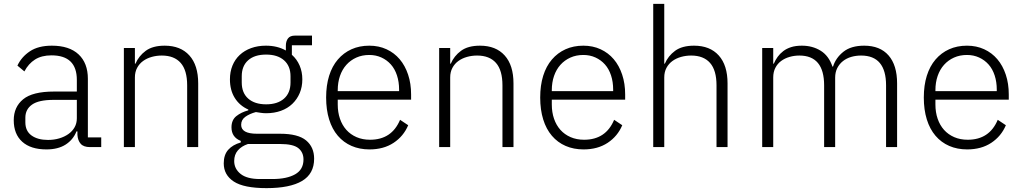

<svg xmlns="http://www.w3.org/2000/svg" viewBox="-20 -760 5284 992"><path d="M445 0Q412 0 397 -17Q382 -34 380 -63V-81H375Q358 -38 319 -13Q280 12 220 12Q139 12 95 -27.5Q51 -67 51 -139Q51 -207 99.5 -247Q148 -287 259 -287H377V-347Q377 -474 246 -474Q195 -474 161 -452.5Q127 -431 106 -391L70 -421Q91 -466 134.5 -495Q178 -524 248 -524Q338 -524 386 -479Q434 -434 434 -353V-50H503V0ZM228 -37Q259 -37 286 -45Q313 -53 333.5 -67.5Q354 -82 365.5 -102.5Q377 -123 377 -149V-244H257Q180 -244 145.5 -219.5Q111 -195 111 -152V-128Q111 -83 143 -60Q175 -37 228 -37Z M620 0V-512H677V-431H680Q697 -471 733 -497.5Q769 -524 831 -524Q913 -524 958.5 -473.5Q1004 -423 1004 -329V0H947V-319Q947 -397 913.5 -435Q880 -473 816 -473Q789 -473 764 -466Q739 -459 719.5 -445Q700 -431 688.5 -409.5Q677 -388 677 -360V0Z M1603 60Q1603 138 1540.5 175Q1478 212 1357 212Q1240 212 1188 178Q1136 144 1136 84Q1136 40 1159 14Q1182 -12 1224 -24V-32Q1176 -51 1176 -102Q1176 -140 1201 -160Q1226 -180 1263 -190V-194Q1218 -214 1193 -254Q1168 -294 1168 -350Q1168 -389 1181 -421Q1194 -453 1218.5 -476Q1243 -499 1277.5 -511.5Q1312 -524 1354 -524Q1413 -524 1457 -499V-524Q1457 -547 1468 -561.5Q1479 -576 1504 -576H1592V-526H1488V-477Q1514 -454 1528 -421.5Q1542 -389 1542 -350Q1542 -311 1528.5 -279Q1515 -247 1490.5 -223.5Q1466 -200 1431.5 -187.5Q1397 -175 1355 -175Q1341 -175 1328 -177Q1315 -179 1302 -181Q1269 -172 1247.5 -156.5Q1226 -141 1226 -115Q1226 -69 1308 -69H1427Q1520 -69 1561.5 -34.5Q1603 0 1603 60ZM1548 64Q1548 27 1521.5 5.5Q1495 -16 1427 -16H1261Q1228 -5 1209 17Q1190 39 1190 72Q1190 112 1223 138.5Q1256 165 1323 165H1387Q1462 165 1505 140.5Q1548 116 1548 64ZM1355 -221Q1414 -221 1447.5 -250.5Q1481 -280 1481 -334V-366Q1481 -419 1447.5 -448.5Q1414 -478 1355 -478Q1295 -478 1262 -448.5Q1229 -419 1229 -366V-334Q1229 -280 1262.5 -250.5Q1296 -221 1355 -221Z M1889 12Q1838 12 1796.5 -6Q1755 -24 1725.5 -58.5Q1696 -93 1680.5 -143Q1665 -193 1665 -256Q1665 -319 1680.5 -368.5Q1696 -418 1725.5 -452.5Q1755 -487 1796 -505.5Q1837 -524 1888 -524Q1937 -524 1977 -505.5Q2017 -487 2045 -454Q2073 -421 2088.5 -374.5Q2104 -328 2104 -272V-245H1725V-220Q1725 -180 1736.5 -146.5Q1748 -113 1769.5 -89Q1791 -65 1822 -51.5Q1853 -38 1892 -38Q2004 -38 2047 -141L2089 -113Q2065 -56 2013.5 -22Q1962 12 1889 12ZM1888 -476Q1851 -476 1821 -462.5Q1791 -449 1769.5 -425Q1748 -401 1736.5 -367.5Q1725 -334 1725 -294V-289H2042V-297Q2042 -337 2031 -370.5Q2020 -404 1999.5 -427Q1979 -450 1950.5 -463Q1922 -476 1888 -476Z M2249 0V-512H2306V-431H2309Q2326 -471 2362 -497.5Q2398 -524 2460 -524Q2542 -524 2587.5 -473.5Q2633 -423 2633 -329V0H2576V-319Q2576 -397 2542.5 -435Q2509 -473 2445 -473Q2418 -473 2393 -466Q2368 -459 2348.5 -445Q2329 -431 2317.5 -409.5Q2306 -388 2306 -360V0Z M2995 12Q2944 12 2902.5 -6Q2861 -24 2831.5 -58.5Q2802 -93 2786.5 -143Q2771 -193 2771 -256Q2771 -319 2786.5 -368.5Q2802 -418 2831.5 -452.5Q2861 -487 2902 -505.5Q2943 -524 2994 -524Q3043 -524 3083 -505.5Q3123 -487 3151 -454Q3179 -421 3194.5 -374.5Q3210 -328 3210 -272V-245H2831V-220Q2831 -180 2842.5 -146.5Q2854 -113 2875.5 -89Q2897 -65 2928 -51.5Q2959 -38 2998 -38Q3110 -38 3153 -141L3195 -113Q3171 -56 3119.5 -22Q3068 12 2995 12ZM2994 -476Q2957 -476 2927 -462.5Q2897 -449 2875.5 -425Q2854 -401 2842.5 -367.5Q2831 -334 2831 -294V-289H3148V-297Q3148 -337 3137 -370.5Q3126 -404 3105.5 -427Q3085 -450 3056.5 -463Q3028 -476 2994 -476Z M3355 -740H3412V-431H3415Q3432 -471 3468 -497.5Q3504 -524 3566 -524Q3648 -524 3693.5 -473.5Q3739 -423 3739 -329V0H3682V-319Q3682 -397 3648.5 -435Q3615 -473 3551 -473Q3524 -473 3499 -466Q3474 -459 3454.5 -445Q3435 -431 3423.5 -409.5Q3412 -388 3412 -360V0H3355Z M3918 0V-512H3975V-431H3978Q3986 -450 3998 -466.5Q4010 -483 4027 -496Q4044 -509 4067.5 -516.5Q4091 -524 4123 -524Q4178 -524 4220 -498Q4262 -472 4281 -416H4284Q4298 -461 4337.5 -492.5Q4377 -524 4445 -524Q4527 -524 4571 -473.5Q4615 -423 4615 -329V0H4558V-319Q4558 -473 4429 -473Q4402 -473 4378 -466Q4354 -459 4335.5 -444.5Q4317 -430 4306 -408.5Q4295 -387 4295 -359V0H4238V-319Q4238 -473 4110 -473Q4084 -473 4059.5 -466Q4035 -459 4016 -445Q3997 -431 3986 -409.5Q3975 -388 3975 -360V0Z M4977 12Q4926 12 4884.5 -6Q4843 -24 4813.5 -58.5Q4784 -93 4768.5 -143Q4753 -193 4753 -256Q4753 -319 4768.5 -368.5Q4784 -418 4813.5 -452.5Q4843 -487 4884 -505.5Q4925 -524 4976 -524Q5025 -524 5065 -505.5Q5105 -487 5133 -454Q5161 -421 5176.5 -374.5Q5192 -328 5192 -272V-245H4813V-220Q4813 -180 4824.5 -146.5Q4836 -113 4857.5 -89Q4879 -65 4910 -51.5Q4941 -38 4980 -38Q5092 -38 5135 -141L5177 -113Q5153 -56 5101.5 -22Q5050 12 4977 12ZM4976 -476Q4939 -476 4909 -462.5Q4879 -449 4857.5 -425Q4836 -401 4824.5 -367.5Q4813 -334 4813 -294V-289H5130V-297Q5130 -337 5119 -370.5Q5108 -404 5087.5 -427Q5067 -450 5038.5 -463Q5010 -476 4976 -476Z"/></svg>

Font: IBM Plex Sans KR Light
Style: Regular
Weight: 300
Designer: Mike Abbink; Paul van der Laan; Pieter van Rosmalen; Wujin Sim; Chorong Kim; Dohee Lee;
Foundry: Sandoll Inc.
Version: Version 1.001